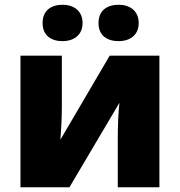

<svg xmlns="http://www.w3.org/2000/svg" viewBox="-20 -787 756 807"><path d="M159 -690C159 -638 195 -614 243 -614C288 -614 327 -638 327 -690C327 -743 288 -767 243 -767C195 -767 159 -743 159 -690ZM394 -690C394 -638 430 -614 479 -614C524 -614 563 -638 563 -690C563 -743 524 -767 479 -767C430 -767 394 -743 394 -690ZM240 -553H66V0H272L482 -355C477 -312 475 -252 475 -200V0H650V-553H441L234 -200C237 -240 240 -292 240 -338Z"/></svg>

Font: Noto Sans UI Black
Style: Regular
Weight: 900
Designer: Monotype Design Team
Foundry: Monotype Imaging Inc.
Version: Version 1.901